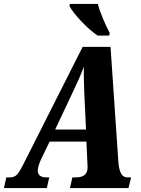

<svg xmlns="http://www.w3.org/2000/svg" viewBox="-56 -951 711 971"><path d="M607 -54 594 0H298L310 -54H329Q387 -54 387 -105L386 -127L381 -235H195L152 -146Q135 -109 135 -88Q135 -54 179 -54H193L181 0H-36L-24 -54H-5Q17 -54 30.5 -68.5Q44 -83 68 -132L362 -714H503L542 -141Q544 -100 554.5 -77Q565 -54 589 -54ZM379 -296 371 -465 370 -492Q367 -565 368 -614Q356 -581 341.5 -548.5Q327 -516 307 -474L223 -296ZM295 -921 298 -931H439Q447 -898 465.5 -855Q484 -812 499 -784L496 -771H438Q400 -796 355.5 -843Q311 -890 295 -921Z"/></svg>

Font: Noto Serif CondExtraBold
Style: Italic
Weight: 800
Width: 3
Italic angle: -12°
Designer: Monotype Design Team
Foundry: Monotype Imaging Inc.
Version: Version 1.001